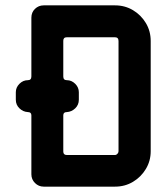

<svg xmlns="http://www.w3.org/2000/svg" viewBox="-20 -696 621 716"><path d="M542 -132Q542 -96 524 -66Q506 -36 476 -18Q446 0 409 0H143Q124 0 110.5 -13.5Q97 -27 97 -46V-266Q97 -278 84 -278Q66 -279 52.5 -292Q39 -305 39 -324V-352Q39 -370 52.5 -383.5Q66 -397 84 -397Q97 -397 97 -411V-630Q97 -650 110.5 -663Q124 -676 143 -676H409Q446 -676 476 -658Q506 -640 524 -610Q542 -580 542 -543ZM422 -132V-543Q422 -557 409 -557H229Q216 -557 216 -544V-411Q216 -397 229 -397Q247 -397 260.5 -383.5Q274 -370 274 -352V-324Q274 -305 260.5 -292Q247 -279 229 -278Q216 -278 216 -266V-131Q216 -118 229 -118H409Q414 -118 418 -122.5Q422 -127 422 -132Z"/></svg>

Font: Monomaniac One
Style: Regular
Weight: 400
Version: Version 1.000; ttfautohint (v1.8.3)